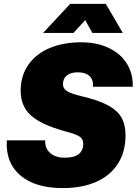

<svg xmlns="http://www.w3.org/2000/svg" viewBox="-20 -955 701 985"><path d="M15 -235H212Q210 -194 237.5 -170Q265 -146 312 -146Q407 -146 407 -218Q407 -242 388 -254.5Q369 -267 312 -282Q192 -315 139 -362.5Q86 -410 86 -489Q86 -567 126 -623.5Q166 -680 236 -709Q306 -738 396 -738Q478 -738 539 -708.5Q600 -679 631.5 -627.5Q663 -576 661 -510H457Q460 -545 439.5 -564.5Q419 -584 379 -584Q343 -584 323 -568Q303 -552 303 -523Q303 -500 324.5 -487Q346 -474 396 -462Q482 -442 531.5 -416Q581 -390 602.5 -353Q624 -316 624 -261Q624 -177 585.5 -116Q547 -55 474.5 -22.5Q402 10 302 10Q161 10 84.5 -55Q8 -120 15 -235ZM340 -935H523L610 -786H454L417 -852L357 -786H201Z"/></svg>

Font: Mona Sans Black
Style: Italic
Weight: 900
Italic angle: -11.7°
Designer: Deni Anggara
Foundry: GitHub
Version: Version 2.000